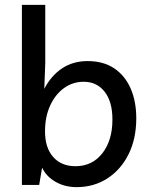

<svg xmlns="http://www.w3.org/2000/svg" viewBox="-20 -760 628 789"><path d="M70 0V-740H166V-501L162 -395Q190 -449 235 -479Q280 -509 340 -509Q405 -509 449.5 -479Q494 -449 517 -396Q540 -343 540 -274Q540 -190 508.5 -126.5Q477 -63 421.5 -27Q366 9 295 9Q246 9 208 -13Q170 -35 153 -71L141 0ZM290 -77Q359 -77 400.5 -130Q442 -183 442 -269Q442 -342 410 -383Q378 -424 324 -424Q279 -424 243 -398Q207 -372 186 -326Q165 -280 165 -220Q165 -153 198.5 -115Q232 -77 290 -77Z"/></svg>

Font: Livvic Medium
Style: Regular
Weight: 500
Designer: Jacques Le Bailly, Baron von Fonthausen
Version: Version 1.001; ttfautohint (v1.8.2)